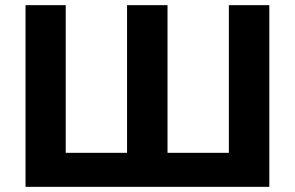

<svg xmlns="http://www.w3.org/2000/svg" viewBox="-20 -725 1143 745"><path d="M79 0V-705H235V-132H473V-705H630V-132H868V-705H1025V0Z"/></svg>

Font: Nunito Sans 10pt ExtraBold
Style: Regular
Weight: 800
Designer: Vernon Adams
Foundry: Vernon Adams
Version: Version 3.101;gftools[0.9.27]